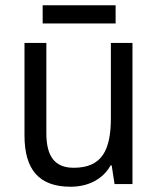

<svg xmlns="http://www.w3.org/2000/svg" viewBox="-20 -792 602 729"><path d="M419 -772H142V-703H419ZM483 -629H401V-344C401 -222 367 -155 260 -155C189 -155 156 -197 156 -286V-629H73V-278C73 -148 128 -83 248 -83C312 -83 369 -109 400 -164H404L415 -93H483Z"/></svg>

Font: Noto Sans Kannada UI SemiCondensed SemiBold
Style: Regular
Weight: 600
Width: 4
Designer: Jelle Bosma - Monotype Design Team
Foundry: Monotype Imaging Inc.
Version: Version 2.006